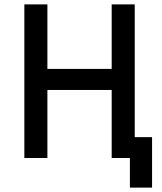

<svg xmlns="http://www.w3.org/2000/svg" viewBox="-20 -720 738 875"><path d="M572 135H673V-95H594V-700H489V-406H196V-700H91V0H196V-310H489V0H572Z"/></svg>

Font: Fixel Text Medium
Style: Regular
Weight: 500
Width: 4
Designer: AlfaBravo + MacPaw
Foundry: Kyrylo Tkachov, Marchela Mozhyna, Serhii Makarenko, Maria Weinstein, Zakhar Kryvoshyya
Version: Version 1.211